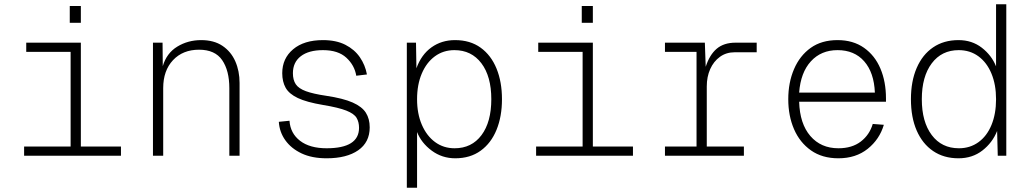

<svg xmlns="http://www.w3.org/2000/svg" viewBox="-20 -730 4840 900"><path d="M93 0V-43H311V-487H103V-530H359V-43H547V0ZM307 -623V-702H359V-623Z M697 0V-530H742L743 -420Q761 -481 811 -511.5Q861 -542 923 -542Q983 -542 1023 -515Q1063 -488 1083 -442.5Q1103 -397 1103 -341V0H1055V-317Q1055 -399 1021.5 -448Q988 -497 913 -497Q837 -497 791 -448Q745 -399 745 -317V0Z M1511 12Q1442 12 1393.5 -11Q1345 -34 1317.5 -72.5Q1290 -111 1287 -159L1337 -164Q1341 -105 1386.5 -70Q1432 -35 1511 -35Q1663 -35 1663 -131Q1663 -158 1651.5 -177.5Q1640 -197 1603.5 -211.5Q1567 -226 1494 -238Q1417 -251 1376 -270.5Q1335 -290 1319 -318.5Q1303 -347 1303 -387Q1303 -456 1354 -499Q1405 -542 1494 -542Q1556 -542 1599 -520Q1642 -498 1667 -461.5Q1692 -425 1700 -381L1650 -375Q1642 -424 1603.5 -459.5Q1565 -495 1494 -495Q1427 -495 1390 -466.5Q1353 -438 1353 -387Q1353 -355 1366.5 -335Q1380 -315 1414 -302.5Q1448 -290 1509 -281Q1589 -269 1633 -249.5Q1677 -230 1695 -201.5Q1713 -173 1713 -133Q1713 -63 1659 -25.5Q1605 12 1511 12Z M1887 150V-530H1930L1932 -410Q1955 -474 2002.5 -508Q2050 -542 2113 -542Q2184 -542 2233 -506.5Q2282 -471 2307.5 -408.5Q2333 -346 2333 -265Q2333 -184 2307.5 -121.5Q2282 -59 2233 -23.5Q2184 12 2114 12Q2052 12 2003.5 -24Q1955 -60 1935 -111V150ZM2111 -35Q2191 -35 2237 -96.5Q2283 -158 2283 -265Q2283 -372 2236.5 -433.5Q2190 -495 2110 -495Q2058 -495 2018.5 -466Q1979 -437 1957 -385Q1935 -333 1935 -265Q1935 -197 1957.5 -145Q1980 -93 2019.5 -64Q2059 -35 2111 -35Z M2493 0V-43H2711V-487H2503V-530H2759V-43H2947V0ZM2707 -623V-702H2759V-623Z M3097 0V-43H3245V-487H3097V-530H3284L3288 -417Q3306 -473 3339.5 -501.5Q3373 -530 3428 -530H3527V-485H3424Q3384 -485 3354.5 -463.5Q3325 -442 3309 -406Q3293 -370 3293 -325V-43H3467V0Z M3910 12Q3834 12 3781.5 -25Q3729 -62 3702 -124.5Q3675 -187 3675 -265Q3675 -343 3702 -406Q3729 -469 3780 -505.5Q3831 -542 3906 -542Q3979 -542 4030 -506Q4081 -470 4107 -408.5Q4133 -347 4133 -269V-253H3726Q3729 -150 3778.5 -92.5Q3828 -35 3910 -35Q3974 -35 4015 -66.5Q4056 -98 4071 -149L4123 -145Q4103 -77 4047.5 -32.5Q3992 12 3910 12ZM3726 -296H4081Q4077 -390 4031 -442.5Q3985 -495 3906 -495Q3829 -495 3781 -442.5Q3733 -390 3726 -296Z M4473 12Q4404 12 4354 -22Q4304 -56 4277 -118Q4250 -180 4250 -265Q4250 -349 4277 -411.5Q4304 -474 4354 -508Q4404 -542 4473 -542Q4536 -542 4582 -506.5Q4628 -471 4649 -419V-710H4697V0H4657L4654 -116Q4632 -61 4585 -24.5Q4538 12 4473 12ZM4475 -35Q4527 -35 4566.5 -63.5Q4606 -92 4627.5 -144Q4649 -196 4649 -265Q4649 -333 4627.5 -385Q4606 -437 4566.5 -466Q4527 -495 4474 -495Q4394 -495 4347.5 -433Q4301 -371 4301 -265Q4301 -159 4347.5 -97Q4394 -35 4475 -35Z"/></svg>

Font: Geist Mono UltraLight
Style: Regular
Weight: 200
Monospace: yes
Designer: Basement.studio, Andrés Briganti, Mateo Zaragoza
Foundry: Basement.studio, Vercel, Andrés Briganti, Guido Ferreyra, Mateo Zaragoza
Version: Version 1.400; ttfautohint (v1.8.4.7-5d5b)